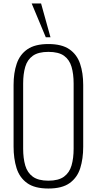

<svg xmlns="http://www.w3.org/2000/svg" viewBox="-20 -1072 556 1103"><path d="M258 11Q179 11 135.5 -20.5Q92 -52 75 -106.5Q58 -161 58 -230V-584Q58 -653 76 -706Q94 -759 137.5 -789Q181 -819 258 -819Q335 -819 378.5 -789Q422 -759 440 -706Q458 -653 458 -584V-229Q458 -160 441 -106Q424 -52 380.5 -20.5Q337 11 258 11ZM258 -34Q316 -34 347.5 -57Q379 -80 391 -121.5Q403 -163 403 -218V-592Q403 -647 391 -688Q379 -729 348 -751.5Q317 -774 258 -774Q200 -774 168.5 -751.5Q137 -729 125 -688Q113 -647 113 -592V-218Q113 -163 125 -121.5Q137 -80 168.5 -57Q200 -34 258 -34ZM243 -858 162 -1052H216L270 -858Z"/></svg>

Font: Oswald ExtraLight
Style: Regular
Weight: 250
Designer: Vernon Adams
Foundry: Vernon Adams
Version: Version 4.100; ttfautohint (v1.8.1.43-b0c9)